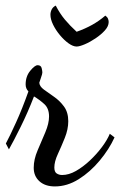

<svg xmlns="http://www.w3.org/2000/svg" viewBox="-20 -643 431 689"><path d="M177 26Q142 26 121.5 7.5Q101 -11 101 -41Q101 -71 115 -103.5Q129 -136 142.5 -168Q156 -200 156 -225Q156 -254 139 -269.5Q122 -285 102 -297Q80 -240 54 -187.5Q28 -135 12 -107L1 -128Q15 -154 37.5 -203.5Q60 -253 82 -315Q72 -325 72 -340Q72 -369 88.5 -389Q105 -409 115 -409Q127 -409 129.5 -398.5Q132 -388 132 -383Q132 -378 127 -364Q122 -350 121 -346Q122 -333 137.5 -321.5Q153 -310 173.5 -296Q194 -282 209.5 -261Q225 -240 225 -208Q225 -179 212.5 -148Q200 -117 187.5 -90Q175 -63 175 -42Q175 -26 183.5 -20.5Q192 -15 203 -15Q227 -15 252.5 -29.5Q278 -44 302.5 -67Q327 -90 346 -115.5Q365 -141 374 -163L391 -150Q372 -108 338 -67Q304 -26 262.5 0Q221 26 177 26ZM255 -476Q242 -476 226 -487.5Q210 -499 195 -517Q180 -535 170.5 -554.5Q161 -574 161 -590Q161 -600 165.5 -609Q170 -618 180 -623Q195 -594 213 -572.5Q231 -551 255 -529Q286 -540 311 -554Q336 -568 358 -587Q365 -582 367.5 -576Q370 -570 370 -564Q370 -549 356.5 -534Q343 -519 323 -505.5Q303 -492 284 -484Q265 -476 255 -476Z"/></svg>

Font: Dancing Script Medium
Style: Regular
Weight: 500
Designer: Pablo Impallari
Foundry: Pablo Impallari
Version: Version 2.000